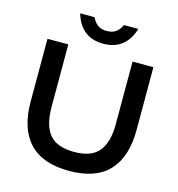

<svg xmlns="http://www.w3.org/2000/svg" viewBox="-144 -1156 1195 1290"><g transform="rotate(15 453.5 -511.0)"><path d="M821.8 -810.1V-373Q821.8 -186.5 730.5 -88.4Q639.2 9.8 454.1 9.8Q268.6 9.8 176.8 -88.1Q85 -186 85 -373V-810.1H230V-374Q230 -247.1 282 -184.6Q334 -122.1 454.1 -122.1Q572.3 -122.1 624.5 -184.8Q676.8 -247.6 676.8 -374V-810.1ZM557.1 -1032.2H657.2Q634.8 -956.1 583.7 -915.5Q532.7 -875 455.1 -875Q299.8 -875 252.9 -1032.2H353Q369.6 -997.6 393.1 -980.7Q416.5 -963.9 455.1 -963.9Q493.7 -963.9 517.6 -980.7Q541.5 -997.6 557.1 -1032.2Z"/></g></svg>

Font: Sinkin Sans 600 SemiBold
Style: Regular
Weight: 600
Designer: Keith Bates
Foundry: K-Type
Version: Sinkin Sans (version 1.0)  by Keith Bates   •   © 2014   www